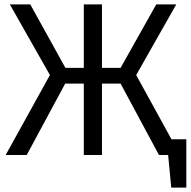

<svg xmlns="http://www.w3.org/2000/svg" viewBox="-20 -708 871 877"><path d="M763.2 -71.8H831.1V148.9H762.2L748 0H706.1L530.8 -326.2H445.8V0H362.8V-326.2H277.8L102.1 0H5.9L208 -365.2L24.9 -688H118.2L278.8 -397.9H362.8V-688H445.8V-397.9H530.8L693.8 -688H785.2L602.1 -365.2Z"/></svg>

Font: Fira Sans Book
Style: Regular
Weight: 350
Designer: Carrois Corporate & Edenspiekermann AG
Foundry: Carrois Corporate GbR & Edenspiekermann AG
Version: Version 4.203;PS 004.203;hotconv 1.0.88;makeotf.lib2.5.64775